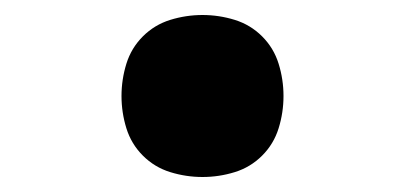

<svg xmlns="http://www.w3.org/2000/svg" viewBox="-20 -468 540 256"><path d="M250 -232Q228 -232 207 -238.5Q186 -245 170.5 -260.5Q155 -276 148.5 -297Q142 -318 142 -340Q142 -362 148.5 -383Q155 -404 170.5 -419.5Q186 -435 207 -441.5Q228 -448 250 -448Q272 -448 293 -441.5Q314 -435 329.5 -419.5Q345 -404 351.5 -383Q358 -362 358 -340Q358 -318 351.5 -297Q345 -276 329.5 -260.5Q314 -245 293 -238.5Q272 -232 250 -232Z"/></svg>

Font: iosevka_custom_sans_ss08 Heavy
Style: Regular
Weight: 900
Designer: Belleve Invis
Foundry: Belleve Invis
Version: Version 10.3.0; ttfautohint (v1.8.3)